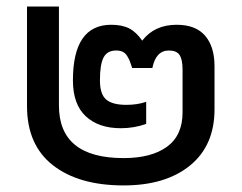

<svg xmlns="http://www.w3.org/2000/svg" viewBox="-20 -560 743 590"><path d="M359.9 9.8Q221.7 9.8 142.3 -52.5Q63 -114.7 63 -233.9V-540H161.1V-235.8Q161.1 -74.2 359.9 -74.2Q445.3 -74.2 493.2 -109.1Q541 -144 541 -214.8V-346.2Q541 -377.4 531.7 -391.1Q522.5 -404.8 499 -404.8Q459 -404.8 448.2 -351.1H386.2Q381.8 -364.7 378.9 -372.1Q376 -379.4 370.6 -388.2Q365.2 -397 356.9 -400.9Q348.6 -404.8 336.9 -404.8Q309.6 -404.8 298.3 -383.5Q287.1 -362.3 287.1 -313Q287.1 -270.5 306.2 -254.2Q325.2 -237.8 368.2 -237.8Q402.3 -237.8 429.2 -247.1V-179.2Q392.1 -166 351.1 -166Q283.2 -166 243.7 -202.6Q204.1 -239.3 204.1 -313Q204.1 -483.9 321.8 -483.9Q355 -483.9 377 -472.7Q398.9 -461.4 417 -435.1Q454.6 -483.9 522.9 -483.9Q581.1 -483.9 610.1 -450.4Q639.2 -417 639.2 -356V-224.1Q639.2 -112.8 564 -51.5Q488.8 9.8 359.9 9.8Z"/></svg>

Font: Kanit
Style: Regular
Weight: 400
Designer: Katatrad Team
Foundry: CadsonDemak
Version: Version 1.000;PS 001.000;hotconv 1.0.88;makeotf.lib2.5.64775